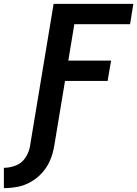

<svg xmlns="http://www.w3.org/2000/svg" viewBox="-113 -755 709 992"><path d="M-93 217Q-57 217 -21 210Q15 203 48.5 183.5Q82 164 107.5 134.5Q133 105 147 70.5Q161 36 167 0L223 -337H443L461 -442H240L271 -630H559L576 -735H164L42 0Q37 31 18.5 59.5Q0 88 -31 100Q-62 112 -93 112Z"/></svg>

Font: Iosevka Sparkle
Style: Bold Italic
Weight: 700
Italic angle: -9°
Designer: Belleve Invis
Foundry: Belleve Invis
Version: Version 4.5.0; ttfautohint (v1.8.3)